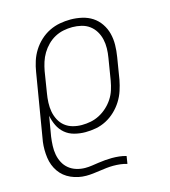

<svg xmlns="http://www.w3.org/2000/svg" viewBox="-111 -627 823 930"><g transform="rotate(-15 300.0 -162.5)"><path d="M207 213Q167 213 131 197Q95 181 73.5 150Q52 119 46.5 79.5Q41 40 46 0L102 -336Q106 -362 114.5 -388.5Q123 -415 138 -439Q153 -463 174.5 -483Q196 -503 221.5 -515.5Q247 -528 274 -533Q301 -538 328 -538Q357 -538 385.5 -531.5Q414 -525 437 -510Q460 -495 476 -471.5Q492 -448 499 -420.5Q506 -393 505.5 -363.5Q505 -334 500 -304L482 -194Q477 -168 468.5 -142Q460 -116 445 -92Q430 -68 409 -48Q388 -28 363 -15Q338 -2 311.5 3Q285 8 258 8Q230 8 203 1Q176 -6 156 -23Q136 -40 124.5 -64Q113 -88 108 -114L91 -14Q88 8 87 31Q86 54 90 75.5Q94 97 104 116Q114 135 130.5 148.5Q147 162 168.5 168.5Q190 175 212 175Q229 175 246 172.5Q263 170 280 167.5Q297 165 314.5 163.5Q332 162 348 162Q367 162 385 164Q403 166 420 171L414 209Q397 204 380 202Q363 200 345 200Q328 200 310.5 202Q293 204 276 206.5Q259 209 241.5 211Q224 213 207 213ZM250 -30Q273 -30 295.5 -34.5Q318 -39 339 -50Q360 -61 378 -77.5Q396 -94 409 -114Q422 -134 429 -156Q436 -178 440 -201L458 -311Q462 -334 462.5 -357.5Q463 -381 458 -403Q453 -425 441.5 -444Q430 -463 412.5 -476Q395 -489 372.5 -494.5Q350 -500 327 -500Q305 -500 282.5 -495.5Q260 -491 239.5 -480Q219 -469 202 -452Q185 -435 173 -415Q161 -395 154 -373Q147 -351 143 -329L126 -223Q122 -200 121 -176.5Q120 -153 124 -131Q128 -109 138.5 -89Q149 -69 166 -55.5Q183 -42 205 -36Q227 -30 250 -30Z"/></g></svg>

Font: Iosevka Slab XLtEx
Style: Italic
Weight: 200
Width: 7
Italic angle: -9°
Monospace: yes
Designer: Belleve Invis
Foundry: Belleve Invis
Version: Version 11.1.0; ttfautohint (v1.8.3)